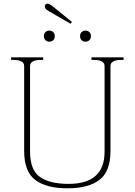

<svg xmlns="http://www.w3.org/2000/svg" viewBox="-20 -1011 730 1041"><path d="M239 -954Q223 -963 223 -977Q223 -983 227 -987Q231 -991 237 -991Q247 -991 263 -979L370 -892L363 -882ZM218 -815Q218 -829 226.5 -837Q235 -845 247 -845Q260 -845 268.5 -837Q277 -829 277 -815Q277 -801 268.5 -793Q260 -785 247 -785Q235 -785 226.5 -793Q218 -801 218 -815ZM414 -815Q414 -829 422.5 -837Q431 -845 443 -845Q456 -845 464.5 -837Q473 -829 473 -815Q473 -801 464.5 -793Q456 -785 443 -785Q431 -785 422.5 -793Q414 -801 414 -815ZM111 -192V-653Q111 -670 95.5 -678Q80 -686 57 -686H40V-700H214V-686H197Q174 -686 158.5 -678Q143 -670 143 -653V-189Q143 -89 196.5 -51.5Q250 -14 352 -14Q547 -14 547 -189V-653Q547 -670 531.5 -678Q516 -686 493 -686H476V-700H650V-686H633Q610 -686 594.5 -678Q579 -670 579 -653V-192Q579 -81 519 -35.5Q459 10 345 10Q231 10 171 -35.5Q111 -81 111 -192Z"/></svg>

Font: Taviraj Thin
Style: Regular
Weight: 250
Designer: Katatrad Team
Foundry: CadsonDemak
Version: Version 1.001